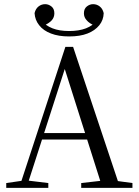

<svg xmlns="http://www.w3.org/2000/svg" viewBox="-20 -902 668 922"><path d="M10 0H212V-23L113 -35H93L10 -23ZM72 0H107L296 -586L301 -599H282L472 0H557L331 -677H294ZM170 -232H435V-263H170ZM370 0H616V-23L520 -36H484L370 -23ZM312 -727Q364 -727 400 -741Q436 -755 457 -781Q477 -806 478 -839Q473 -860 459 -871Q445 -882 427 -882Q411 -882 397 -871Q383 -860 383 -838Q383 -819 396 -805Q408 -790 438 -777L452 -808Q426 -779 393 -766Q359 -753 312 -753Q265 -753 232 -766Q199 -779 172 -808L186 -777Q216 -790 229 -805Q241 -819 241 -838Q241 -860 227 -871Q213 -882 197 -882Q179 -882 165 -871Q151 -860 146 -839Q148 -806 168 -781Q188 -755 225 -741Q261 -727 312 -727Z"/></svg>

Font: Source Serif 4 48pt
Style: Regular
Weight: 400
Designer: Frank Grie√ühammer
Foundry: Adobe Systems Incorporated
Version: Version 4.004;hotconv 1.0.116;makeotfexe 2.5.65601